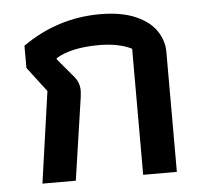

<svg xmlns="http://www.w3.org/2000/svg" viewBox="-44 -574 661 619"><g transform="rotate(-5 287.0 -264.0)"><path d="M111 -296 50 -376V-448Q164 -528 301 -528Q370 -528 416 -508Q462 -488 483 -456Q504 -424 504 -389V0H395V-408Q353 -429 289 -429Q200 -429 150 -399V-395L202 -333Q218 -314 218 -288Q218 -281 216 -265L177 0H69Z"/></g></svg>

Font: Athiti SemiBold
Style: Regular
Weight: 600
Designer: CadsonDemak Team
Foundry: CadsonDemak
Version: Version 1.032